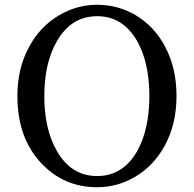

<svg xmlns="http://www.w3.org/2000/svg" viewBox="-20 -770 813 806"><path d="M388 16Q250 16 156 -82Q53 -189 53 -367Q53 -483 102 -573Q147 -657 225 -704Q301 -750 388 -750Q475 -750 550 -706Q628 -659 672 -576Q721 -486 721 -367Q721 -251 673 -161Q628 -77 551 -30Q475 16 388 16ZM388 -31Q495 -31 555 -134Q607 -226 607 -367Q607 -508 555 -599Q495 -702 388 -702Q280 -702 220 -599Q166 -507 166 -366.5Q166 -226 220 -134Q280 -31 388 -31Z"/></svg>

Font: GenRyuMin TW M
Style: Regular
Weight: 500
Version: Version 1.501;PS 1;hotconv 16.6.51;makeotf.lib2.5.65220